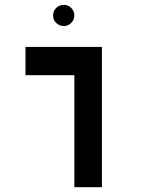

<svg xmlns="http://www.w3.org/2000/svg" viewBox="-20 -782 626 802"><path d="M290.5 0V-467.8H86.4V-585.9H405.8V0ZM246.1 -673.3Q228 -673.3 214.8 -686.3Q201.7 -699.2 201.7 -717.3Q201.7 -735.8 214.8 -748.8Q228 -761.7 246.1 -761.7Q264.6 -761.7 277.6 -748.8Q290.5 -735.8 290.5 -717.3Q290.5 -699.2 277.6 -686.3Q264.6 -673.3 246.1 -673.3Z"/></svg>

Font: CaskaydiaCove NFP SemiBold
Style: Regular
Weight: 600
Designer: Aaron Bell
Foundry: Saja Typeworks
Version: Version 2111.001; VTT 6.35;Nerd Fonts 3.1.1